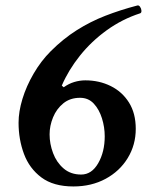

<svg xmlns="http://www.w3.org/2000/svg" viewBox="-20 -658 555 693"><path d="M245 15Q173 15 129.5 -17.5Q86 -50 66.5 -102.5Q47 -155 47 -215Q47 -255 61 -301Q75 -347 101.5 -392.5Q128 -438 163 -473Q208 -518 257 -549Q306 -580 360 -601Q414 -622 475 -638Q481 -640 485.5 -633.5Q490 -627 490.5 -619.5Q491 -612 486 -610Q421 -589 365.5 -549Q310 -509 268.5 -457Q227 -405 203 -349L210 -343Q228 -356 248 -362Q268 -368 288 -368Q338 -368 379.5 -347.5Q421 -327 445.5 -288Q470 -249 470 -193Q470 -135 441 -87.5Q412 -40 361 -12.5Q310 15 245 15ZM273 -28Q311 -28 334.5 -69Q358 -110 358 -166Q358 -199 348 -231Q338 -263 318.5 -284Q299 -305 269 -305Q233 -305 208.5 -285Q184 -265 171.5 -234.5Q159 -204 159 -173Q159 -139 171.5 -105.5Q184 -72 209.5 -50Q235 -28 273 -28Z"/></svg>

Font: Junicode VF
Style: Regular
Weight: 400
Designer: Peter S. Baker
Version: Version 2.213